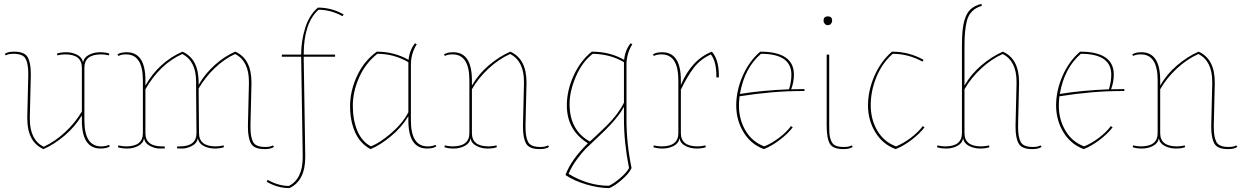

<svg xmlns="http://www.w3.org/2000/svg" viewBox="-20 -750 6374 985"><path d="M413 -403V-132Q413 1 499 1Q525 1 538 -7L544 0Q529 12 496 12Q400 12 400 -132V-158Q365 -100 311.5 -54.5Q258 -9 203 15Q120 -22 120 -142Q120 -147 120 -151L125 -360Q125 -367 125 -374Q125 -423 111.5 -448.5Q98 -474 49 -474Q23 -474 10 -466L4 -473Q19 -485 52 -485Q106 -485 122 -456.5Q138 -428 138 -373Q138 -367 138 -360L133 -151Q133 -145 133 -139Q133 -33 204 3Q261 -23 313.5 -71.5Q366 -120 400 -178V-403Q400 -471 314 -471Q296 -471 274 -466L272 -475Q290 -482 320 -482Q350 -482 375.5 -469Q401 -456 406 -430Q411 -456 437 -469Q463 -482 493 -482Q523 -482 541 -475L539 -466Q517 -471 499 -471Q413 -471 413 -403Z M986 -331Q986 -437 915 -473Q800 -421 726 -292V-67Q726 1 812 1H825L826 11Q820 12 798 12Q776 12 750 -1Q724 -14 719 -40Q714 -14 688.5 -1Q663 12 633 12Q603 12 585 5L587 -4Q609 1 627 1Q713 1 713 -67V-338Q713 -471 627 -471Q601 -471 588 -463L582 -470Q597 -482 630 -482Q726 -482 726 -338V-311Q794 -431 916 -485Q999 -448 999 -328Q999 -323 999 -319V-315Q1033 -373 1083 -417.5Q1133 -462 1187 -485Q1270 -448 1270 -328Q1270 -323 1270 -319L1265 -110Q1265 -103 1265 -96Q1265 -47 1278.5 -21.5Q1292 4 1341 4Q1367 4 1380 -4L1386 3Q1371 15 1338 15Q1284 15 1268 -13.5Q1252 -42 1252 -97Q1252 -103 1252 -110L1257 -319Q1257 -325 1257 -331Q1257 -437 1186 -473Q1130 -447 1081.5 -400.5Q1033 -354 999 -296L1001 -67Q1001 1 1087 1Q1105 1 1127 -4L1129 5Q1111 12 1081 12Q1051 12 1025.5 -1Q1000 -14 995 -40Q990 -14 964 -1Q938 12 916 12Q894 12 888 11L889 1H902Q988 1 988 -67L986 -291V-319Q986 -325 986 -331Z M1538 -470H1699V-459H1538L1546 50Q1546 53 1546 56Q1546 177 1465 215Q1403 215 1348 182L1353 173Q1410 204 1462 204Q1533 168 1533 56Q1533 53 1533 50L1525 -459H1426V-470H1525Q1525 -541 1546 -607.5Q1567 -674 1611 -711Q1682 -711 1743 -676L1737 -667Q1677 -700 1614 -700Q1538 -631 1538 -470Z M2088 -418V-132Q2088 1 2174 1Q2200 1 2213 -7L2219 0Q2204 12 2171 12Q2075 12 2075 -132V-154Q2041 -97 1985.5 -51Q1930 -5 1881 15Q1828 -13 1802 -71Q1776 -129 1776 -206Q1776 -283 1811.5 -360Q1847 -437 1913 -485Q2002 -485 2076 -443Q2081 -493 2109 -528L2118 -523Q2088 -475 2088 -418ZM1883 1Q1929 -17 1987.5 -67.5Q2046 -118 2075 -174V-431Q2001 -474 1916 -474Q1855 -426 1822.5 -353Q1790 -280 1790 -207.5Q1790 -135 1813 -79.5Q1836 -24 1883 1Z M2668 -331Q2668 -437 2597 -473Q2539 -447 2486.5 -398.5Q2434 -350 2401 -292V-67Q2401 1 2487 1Q2505 1 2527 -4L2529 5Q2511 12 2481 12Q2451 12 2425 -1Q2399 -14 2394 -40Q2389 -14 2363.5 -1Q2338 12 2308 12Q2278 12 2260 5L2262 -4Q2284 1 2302 1Q2388 1 2388 -67V-338Q2388 -471 2302 -471Q2276 -471 2263 -463L2257 -470Q2272 -482 2305 -482Q2401 -482 2401 -338V-311Q2435 -370 2488 -415Q2541 -460 2598 -485Q2681 -448 2681 -328Q2681 -323 2681 -319L2676 -110Q2676 -103 2676 -96Q2676 -47 2689.5 -21.5Q2703 4 2752 4Q2778 4 2791 -4L2797 3Q2782 15 2749 15Q2695 15 2679 -13.5Q2663 -42 2663 -97Q2663 -103 2663 -110L2668 -319Q2668 -325 2668 -331Z M3194 -418V-138Q3194 -13 3220 112Q3208 139 3171.5 171Q3135 203 3106 215Q3052 215 2989 196.5Q2926 178 2881 148Q2909 70 2996 -15Q2888 -82 2888 -209Q2888 -286 2923 -362.5Q2958 -439 3016 -485Q3109 -485 3182 -443Q3187 -493 3215 -528L3224 -523Q3194 -475 3194 -418ZM2902 -216Q2902 -82 3006 -24L3040 -55Q3074 -87 3095 -108Q3152 -165 3181 -223V-431Q3113 -472 3021 -474Q2967 -433 2934.5 -357.5Q2902 -282 2902 -216ZM3181 -138V-202Q3147 -138 3047 -46Q3002 -4 2984 14Q2966 32 2939 68.5Q2912 105 2897 142Q2998 203 3104 203Q3130 191 3162.5 163Q3195 135 3207 112Q3181 -18 3181 -138Z M3473 -67Q3473 1 3559 1Q3577 1 3599 -4L3601 5Q3583 12 3553 12Q3523 12 3497 -1Q3471 -14 3466 -40Q3461 -14 3435.5 -1Q3410 12 3380 12Q3350 12 3332 5L3334 -4Q3356 1 3374 1Q3460 1 3460 -67V-338Q3460 -471 3374 -471Q3348 -471 3335 -463L3329 -470Q3344 -482 3377 -482Q3473 -482 3473 -338V-314Q3528 -444 3632 -485Q3668 -444 3668 -362Q3668 -357 3668 -353H3655Q3655 -358 3655 -363Q3655 -434 3627 -471Q3573 -446 3539.5 -402.5Q3506 -359 3473 -290Z M3880 -485Q4053 -485 4053 -367Q4053 -329 4039 -292Q4067 -293 4107 -293V-283Q4097 -283 4088 -283Q3946 -283 3774 -256Q3771 -230 3771 -207Q3771 -137 3805 -79.5Q3839 -22 3901 1Q3938 -14 3976 -42.5Q4014 -71 4038 -103L4047 -97Q4022 -64 3980.5 -32.5Q3939 -1 3899 15Q3833 -9 3795 -71Q3757 -133 3757 -209Q3757 -285 3790 -360.5Q3823 -436 3880 -485ZM4040 -367Q4040 -474 3884 -474Q3799 -401 3776 -268Q3885 -286 4028 -292Q4040 -331 4040 -367Z M4221 -107V-470H4234V-110Q4234 -77 4235.5 -60.5Q4237 -44 4244.5 -26.5Q4252 -9 4267.5 -2.5Q4283 4 4309.5 4Q4336 4 4349 -4L4355 3Q4340 15 4307 15Q4253 15 4237 -13Q4221 -41 4221 -107ZM4249 -644Q4249 -635 4243 -628Q4237 -621 4227 -621Q4217 -621 4211 -628Q4205 -635 4205 -644Q4205 -666 4227 -666Q4249 -666 4249 -644Z M4577 1Q4614 -14 4652 -42.5Q4690 -71 4714 -103L4723 -97Q4698 -64 4656.5 -32.5Q4615 -1 4575 15Q4509 -9 4471 -71Q4433 -133 4433 -209Q4433 -285 4466 -360.5Q4499 -436 4556 -485Q4644 -485 4718 -443L4713 -434Q4639 -474 4560 -474Q4506 -427 4476.5 -355.5Q4447 -284 4447 -210.5Q4447 -137 4481 -79.5Q4515 -22 4577 1Z M4928 -517V-311Q4962 -370 5015 -415Q5068 -460 5125 -485Q5208 -448 5208 -328Q5208 -323 5208 -319L5203 -110Q5203 -103 5203 -96Q5203 -47 5216.5 -21.5Q5230 4 5279 4Q5305 4 5318 -4L5324 3Q5309 15 5276 15Q5222 15 5206 -13.5Q5190 -42 5190 -97Q5190 -103 5190 -110L5195 -319Q5195 -325 5195 -331Q5195 -437 5124 -473Q5066 -447 5013.5 -398.5Q4961 -350 4928 -292V-67Q4928 1 5014 1Q5032 1 5054 -4L5056 5Q5038 12 5008 12Q4978 12 4952 -1Q4926 -14 4921 -40Q4916 -14 4890.5 -1Q4865 12 4835 12Q4805 12 4787 5L4789 -4Q4811 1 4829 1Q4915 1 4915 -67V-517Q4915 -600 4926.5 -641.5Q4938 -683 4959.5 -702.5Q4981 -722 5015 -730L5017 -720Q4955 -702 4940 -642Q4928 -594 4928 -517Z M5521 -485Q5694 -485 5694 -367Q5694 -329 5680 -292Q5708 -293 5748 -293V-283Q5738 -283 5729 -283Q5587 -283 5415 -256Q5412 -230 5412 -207Q5412 -137 5446 -79.5Q5480 -22 5542 1Q5579 -14 5617 -42.5Q5655 -71 5679 -103L5688 -97Q5663 -64 5621.5 -32.5Q5580 -1 5540 15Q5474 -9 5436 -71Q5398 -133 5398 -209Q5398 -285 5431 -360.5Q5464 -436 5521 -485ZM5681 -367Q5681 -474 5525 -474Q5440 -401 5417 -268Q5526 -286 5669 -292Q5681 -331 5681 -367Z M6199 -331Q6199 -437 6128 -473Q6070 -447 6017.5 -398.5Q5965 -350 5932 -292V-67Q5932 1 6018 1Q6036 1 6058 -4L6060 5Q6042 12 6012 12Q5982 12 5956 -1Q5930 -14 5925 -40Q5920 -14 5894.5 -1Q5869 12 5839 12Q5809 12 5791 5L5793 -4Q5815 1 5833 1Q5919 1 5919 -67V-338Q5919 -471 5833 -471Q5807 -471 5794 -463L5788 -470Q5803 -482 5836 -482Q5932 -482 5932 -338V-311Q5966 -370 6019 -415Q6072 -460 6129 -485Q6212 -448 6212 -328Q6212 -323 6212 -319L6207 -110Q6207 -103 6207 -96Q6207 -47 6220.5 -21.5Q6234 4 6283 4Q6309 4 6322 -4L6328 3Q6313 15 6280 15Q6226 15 6210 -13.5Q6194 -42 6194 -97Q6194 -103 6194 -110L6199 -319Q6199 -325 6199 -331Z"/></svg>

Font: Almendra Display
Style: Regular
Weight: 400
Designer: Ana Sanfelippo
Foundry: Ana Sanfelippo
Version: Version 1.004